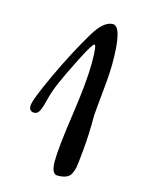

<svg xmlns="http://www.w3.org/2000/svg" viewBox="-93 -615 499 681"><g transform="rotate(15 156.5 -275.0)"><path d="M169 -503Q203 -560 237 -560Q271 -560 271 -426Q271 -387 264.5 -323Q258 -259 256 -231Q256 -156 250.5 -100.5Q245 -45 243 -35Q241 -25 235 -12Q225 10 185 10Q163 10 163 -38Q163 -86 181.5 -212.5Q200 -339 200 -406Q200 -473 192.5 -473Q185 -473 152 -408Q119 -343 103.5 -307Q88 -271 81 -241.5Q74 -212 67 -198Q60 -184 48 -184Q29 -184 29 -204.5Q29 -225 74.5 -323Q120 -421 169 -503Z"/></g></svg>

Font: Cookie
Style: Regular
Weight: 400
Designer: Ania Kruk
Foundry: Ania Kruk
Version: Version 1.004